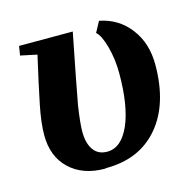

<svg xmlns="http://www.w3.org/2000/svg" viewBox="-79 -552 646 642"><g transform="rotate(-15 244.5 -230.5)"><path d="M213 10 209 11Q132 11 86 -33Q41 -76 41 -150Q41 -191 53 -251Q65 -311 89 -416L32 -428L37 -460H223Q190 -294 176 -217Q167 -157 167 -128Q167 -87 184 -64Q200 -42 231 -42Q280 -42 309 -108Q337 -173 337 -285Q337 -334 325 -378Q313 -422 297 -435L317 -472Q383 -459 422 -407Q461 -356 461 -282Q461 -146 395 -68Q329 10 213 10Z"/></g></svg>

Font: Libra Serif Modern
Style: Bold Italic
Weight: 700
Italic angle: -12°
Designer: Stefan Peev, Context Ltd
Foundry: Stefan Peev, Context Ltd
Version: Version 1.000